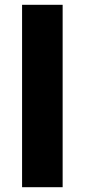

<svg xmlns="http://www.w3.org/2000/svg" viewBox="-20 -780 353 800"><path d="M241 0H72V-760H241Z"/></svg>

Font: Noto Sans Kannada ExtraBold
Style: Regular
Weight: 800
Designer: Jelle Bosma - Monotype Design Team
Foundry: Monotype Imaging Inc.
Version: Version 2.005; ttfautohint (v1.8.4.7-5d5b)